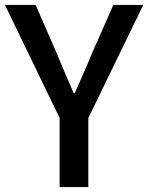

<svg xmlns="http://www.w3.org/2000/svg" viewBox="-23 -756 599 776"><path d="M218 0H334V-279L556 -736H435L349 -541C327 -486 303 -435 279 -379H275C250 -435 229 -486 206 -541L121 -736H-3L218 -279Z"/></svg>

Font: Noto Sans T Chinese Medium
Style: Regular
Weight: 500
Designer: Ryoko NISHIZUKA (kana & ideographs); Paul D. Hunt (Latin, Greek & Cyrillic); Wenlong ZHANG (bopomofo); Sandoll Communica
Foundry: Adobe Systems Incorporated
Version: Version 1.000;PS 1;hotconv 1.0.78;makeotf.lib2.5.61930